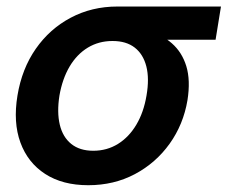

<svg xmlns="http://www.w3.org/2000/svg" viewBox="-20 -542 681 574"><path d="M243.7 11.7Q167 11.7 115 -22Q63 -55.7 41 -116Q19 -176.3 32.2 -256.3Q45.4 -336.4 86.9 -396Q128.4 -455.6 191.4 -489Q254.4 -522.5 331.1 -522.5H640.6L624.5 -423.3H411.1L315.9 -419.4Q275.4 -419.4 242.7 -399.7Q210 -379.9 188.2 -343.3Q166.5 -306.6 157.7 -256.3Q149.9 -206.5 158.7 -169.4Q167.5 -132.3 192.9 -111.8Q218.3 -91.3 258.8 -91.3Q299.8 -91.3 332.8 -111.8Q365.7 -132.3 387.7 -169.4Q409.7 -206.5 418 -256.3Q426.8 -307.1 417.5 -343.5Q408.2 -379.9 382.8 -399.7Q357.4 -419.4 316.9 -419.4L322.3 -464.8Q375 -464.8 418.9 -452.1Q462.9 -439.5 493.7 -412.6Q524.4 -385.7 537.1 -343.8Q549.8 -301.8 540.5 -242.7Q528.3 -169.9 487.1 -112.3Q445.8 -54.7 383.3 -21.5Q320.8 11.7 243.7 11.7Z"/></svg>

Font: Inter 28pt SemiBold
Style: Italic
Weight: 600
Italic angle: -9.3988°
Designer: Rasmus Andersson
Foundry: rsms
Version: Version 4.001;git-66647c0bb